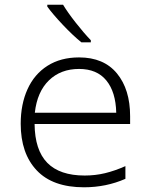

<svg xmlns="http://www.w3.org/2000/svg" viewBox="-20 -786 640 816"><path d="M68 -260Q68 -343 97 -407Q126 -471 182 -506.5Q238 -542 316 -542Q421 -542 477 -474Q533 -406 533 -292V-259H127Q128 -148 181 -94Q234 -40 340 -40Q385 -40 426.5 -50Q468 -60 513 -80V-26Q431 10 337 10Q204 10 136 -62Q68 -134 68 -260ZM474 -307Q472 -395 432 -444Q392 -493 316 -493Q238 -493 188 -444.5Q138 -396 128 -307ZM181 -758V-766H248Q267 -734 302 -689.5Q337 -645 366 -615V-606H326Q290 -635 247 -680.5Q204 -726 181 -758Z"/></svg>

Font: Noto Sans Mono UI Light
Style: Regular
Weight: 300
Monospace: yes
Designer: Monotype Design team
Foundry: Monotype Imaging Inc.
Version: Version 1.000